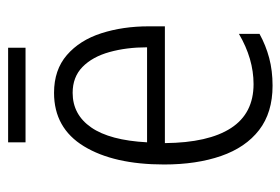

<svg xmlns="http://www.w3.org/2000/svg" viewBox="-132 -566 708 485"><g transform="rotate(-90 222.5 -324.0)"><path d="M230 -542Q288 -542 325.5 -509.5Q363 -477 380.5 -422.5Q398 -368 398 -303V-262H103Q104 -152 141 -95Q178 -38 252 -38Q316 -38 379 -75V-23Q350 -7 318 1.5Q286 10 248 10Q180 10 136 -24Q92 -58 70.5 -120Q49 -182 49 -264Q49 -391 95 -466.5Q141 -542 230 -542ZM230 -495Q175 -495 142.5 -448Q110 -401 105 -307H345Q345 -359 333 -402Q321 -445 295.5 -470Q270 -495 230 -495ZM344 -658V-614H105V-658Z"/></g></svg>

Font: Noto Sans Gurmukhi UI Condensed Light
Style: Regular
Weight: 300
Width: 3
Designer: Jelle Bosma - Monotype Design Team
Foundry: Monotype Imaging Inc.
Version: Version 2.004; ttfautohint (v1.8.4.7-5d5b)